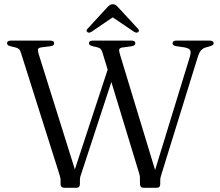

<svg xmlns="http://www.w3.org/2000/svg" viewBox="-20 -893 1046 913"><path d="M800.5 -687Q800.5 -700 820 -700H976Q996 -700 996 -687Q996 -682.5 992.5 -679.5Q989 -676.5 978.5 -673L955.5 -666.5Q943 -662 934.5 -651.8Q926 -641.5 919.5 -619L749 -68.5Q746 -58.5 744 -51.2Q742 -44 742 -35.5V-18.5Q742 0 725.5 0H663.5Q645.5 0 645.5 -18.5V-35.5Q645.5 -43.5 645.2 -51Q645 -58.5 641 -71L509.5 -503L367 -68.5Q363.5 -60 361.8 -52.5Q360 -45 360 -35.5V-18.5Q360 0 343 0H286.5Q268 0 268 -18.5V-35.5Q268 -44 266.2 -50.2Q264.5 -56.5 261 -68.5L79.5 -642Q76 -654 70.2 -659.2Q64.5 -664.5 55 -667L30.5 -673Q20.5 -675.5 17 -679.2Q13.5 -683 13.5 -687.5Q13.5 -700 33.5 -700H218Q237.5 -700 237.5 -687Q237.5 -676 221 -673.5L175 -667.5Q162.5 -665.5 160.8 -658.5Q159 -651.5 164.5 -634L336 -87.5L492 -562L467.5 -642Q463 -655.5 458.2 -660.5Q453.5 -665.5 444.5 -667.5L420 -673.5Q403 -678 403 -687Q403 -700 422.5 -700H604Q623.5 -700 623.5 -687Q623.5 -676.5 606 -673L561 -667Q549.5 -665 547.2 -658.8Q545 -652.5 550.5 -634L717.5 -84.5L882 -620.5Q889 -643 884.8 -653.2Q880.5 -663.5 858 -667.5L818 -673.5Q800.5 -676.5 800.5 -687ZM416 -742.5Q403.5 -734.5 396 -740Q386.5 -746.5 397 -757L488 -856Q495.5 -864 501.8 -868.5Q508 -873 517 -873Q525 -873 531 -868.5Q537 -864 544 -856L635.5 -757Q645.5 -746.5 636.5 -740Q629 -734.5 616.5 -742.5L516 -810.5Z"/></svg>

Font: Fraunces 9pt S000 Light
Style: Regular
Weight: 300
Version: Version 1.000; ttfautohint (v1.8.3)